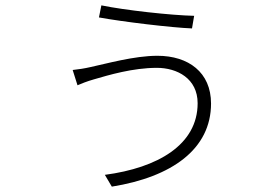

<svg xmlns="http://www.w3.org/2000/svg" viewBox="-20 -645 1040 716"><path d="M717 -260C717 -105 568 -19 371 7L397 51C621 15 767 -89 767 -259C767 -375 683 -437 567 -437C480 -437 375 -407 318 -395C297 -390 271 -386 251 -384L269 -327C283 -333 305 -342 330 -349C385 -365 475 -392 565 -392C641 -392 717 -352 717 -260ZM358 -625 349 -580C436 -564 619 -542 696 -539L704 -586C617 -588 445 -607 358 -625Z"/></svg>

Font: Noto Sans CJK SC Light
Style: Regular
Weight: 300
Designer: Ryoko NISHIZUKA 西塚涼子 (kana, bopomofo & ideographs); Paul D. Hunt (Latin, Greek & Cyrillic); Sandoll Communications 산돌커뮤니
Foundry: Adobe
Version: Version 2.004;hotconv 1.0.118;makeotfexe 2.5.65603